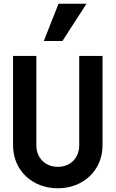

<svg xmlns="http://www.w3.org/2000/svg" viewBox="-20 -1000 620 1030"><path d="M530 -700H405V-220C405 -153 358 -105 290 -105C223 -105 175 -153 175 -220V-700H50V-220C50 -87 152 10 290 10C428 10 530 -87 530 -220ZM444 -980H294L215 -780H315Z"/></svg>

Font: CommitMono-dimboump
Style: Bold
Weight: 700
Monospace: yes
Designer: Eigil Nikolajsen
Foundry: Eigil Nikolajsen
Version: Version 1.143